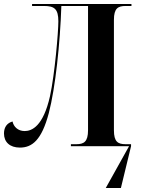

<svg xmlns="http://www.w3.org/2000/svg" viewBox="-20 -734 715 964"><path d="M80 7C141 7 189 -30 225 -166C258 -292 282 -517 288 -704H422V-80C422 -22 401 -10 363 -10H336V0H628L511 210H587L638 0V-10H611C572 -10 552 -22 552 -80V-634C552 -692 572 -704 611 -704H640V-714H141V-704H201C253 -704 273 -689 273 -627C273 -573 255 -362 231 -251C197 -100 140 -76 104 -76C69 -76 48 -99 43 -124C17 -117 0 -97 0 -64C0 -21 29 7 80 7Z"/></svg>

Font: Noto Serif Display SemiCondensed SemiBold
Style: Regular
Weight: 600
Width: 4
Designer: Monotype Design Team
Foundry: Monotype Imaging Inc.
Version: Version 2.009